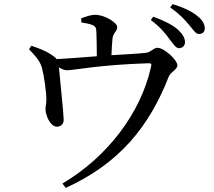

<svg xmlns="http://www.w3.org/2000/svg" viewBox="-20 -840 1040 932"><path d="M375 -731C395 -728 416 -724 430 -718C446 -710 447 -703 448 -682C449 -656 450 -602 450 -567C387 -562 311 -556 255 -553C249 -561 240 -568 224 -578C198 -595 164 -607 132 -618L121 -601C148 -572 174 -547 184 -509C193 -477 206 -389 205 -355C205 -337 200 -320 201 -308C202 -276 226 -224 257 -225C277 -226 290 -238 289 -262C289 -286 270 -467 266 -513C281 -504 292 -499 306 -499C340 -499 455 -525 700 -533C714 -533 717 -531 713 -515C663 -290 501 -78 283 51L299 72C559 -46 705 -226 799 -468C807 -490 841 -502 841 -523C841 -548 778 -608 744 -608C726 -608 710 -586 691 -584C652 -579 582 -576 521 -572C522 -599 524 -632 526 -652C529 -682 549 -687 549 -709C549 -730 489 -768 443 -768C418 -768 397 -759 374 -751ZM712 -743C757 -709 783 -678 802 -651C822 -626 833 -606 849 -606C865 -606 878 -618 878 -635C878 -654 868 -673 845 -695C818 -719 777 -740 724 -759ZM806 -804C854 -770 876 -745 897 -720C919 -695 929 -675 946 -675C963 -675 974 -685 974 -702C974 -724 963 -743 936 -764C910 -785 871 -804 818 -820Z"/></svg>

Font: Noto Serif CJK JP Medium
Style: Regular
Weight: 500
Designer: Ryoko NISHIZUKA 西塚涼子 (kana & ideographs); Frank Grießhammer (Latin, Greek & Cyrillic); Wenlong ZHANG 张文龙 (bopomofo); San
Foundry: Adobe Systems Incorporated
Version: Version 1.000;PS 1;hotconv 16.6.53;makeotf.lib2.5.65590